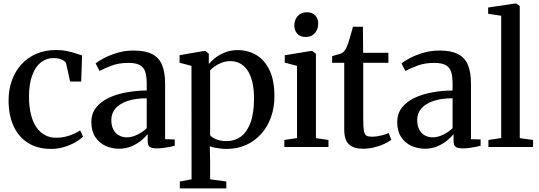

<svg xmlns="http://www.w3.org/2000/svg" viewBox="-20 -839 3076 1096"><path d="M272.5 11Q192 11 137.8 -24.5Q83.5 -60 56.2 -122.2Q29 -184.5 29 -263Q28.5 -324.5 46.8 -377Q65 -429.5 100.2 -469.2Q135.5 -509 186 -531.2Q236.5 -553.5 301 -553.5Q335.5 -553.5 364 -547.2Q392.5 -541 413.8 -533.8Q435 -526.5 448.5 -522.5L443.5 -373.5H380L358 -475Q356.5 -483.5 346.5 -491Q336.5 -498.5 320.8 -503Q305 -507.5 285.5 -507.5Q245.5 -507.5 214 -483.2Q182.5 -459 164.2 -410.5Q146 -362 145.5 -289.5Q145.5 -230.5 156.5 -186Q167.5 -141.5 188.2 -112Q209 -82.5 237.5 -67.5Q266 -52.5 300.5 -52.5Q328.5 -52.5 354.2 -58.8Q380 -65 401.5 -74.8Q423 -84.5 437.5 -94.5L454 -59.5Q438 -43 409.8 -26.8Q381.5 -10.5 346 0.2Q310.5 11 272.5 11Z M659 10Q617 10 581.2 -6.8Q545.5 -23.5 523.5 -57.2Q501.5 -91 501.5 -142Q501.5 -191 528.8 -225.2Q556 -259.5 601.5 -280.8Q647 -302 703.2 -312Q759.5 -322 817.5 -322.5V-363.5Q817.5 -404.5 808.8 -430Q800 -455.5 777.2 -467.8Q754.5 -480 713 -480Q658 -480 615.8 -463.8Q573.5 -447.5 548 -434L526 -477Q539 -488.5 571 -505.8Q603 -523 647.5 -536.8Q692 -550.5 743 -550.5Q808.5 -550.5 848 -530.5Q887.5 -510.5 905 -468.5Q922.5 -426.5 922.5 -360.5V-44.5L977.5 -43V-7Q966.5 -4 949.2 -0.5Q932 3 912.5 5.5Q893 8 875 8Q848 8 835.5 -0.2Q823 -8.5 823 -36.5V-73.5Q812 -59 789 -39.2Q766 -19.5 733 -4.8Q700 10 659 10ZM704.5 -55Q732.5 -55 763.2 -69.8Q794 -84.5 817.5 -107V-278Q752 -278 706.8 -262.2Q661.5 -246.5 638.5 -219Q615.5 -191.5 615.5 -155Q615.5 -121.5 627.2 -99.2Q639 -77 659.2 -66Q679.5 -55 704.5 -55Z M1006.5 236.5V197L1073.5 184.5L1073 -463L1005 -481V-524L1144 -548H1153L1172 -532.5V-473.5Q1185 -490 1208.5 -508.5Q1232 -527 1264.5 -540Q1297 -553 1337 -553Q1395.5 -553 1443.2 -524.8Q1491 -496.5 1518.8 -438Q1546.5 -379.5 1546.5 -289Q1546.5 -225.5 1527.2 -171Q1508 -116.5 1471.8 -75.5Q1435.5 -34.5 1385.5 -11.8Q1335.5 11 1274 11Q1247 11 1219.8 6.5Q1192.5 2 1177.5 -4L1179.5 78.5V184.5L1272 197V236.5ZM1273.5 -33.5Q1319.5 -33.5 1354.8 -59.2Q1390 -85 1410 -138.8Q1430 -192.5 1430 -275.5Q1430 -332.5 1419.8 -373.2Q1409.5 -414 1391 -440Q1372.5 -466 1348.2 -478Q1324 -490 1296 -490Q1268.5 -490 1245.8 -481.2Q1223 -472.5 1206 -460.2Q1189 -448 1179.5 -437.5V-67Q1187.5 -55.5 1213.2 -44.5Q1239 -33.5 1273.5 -33.5Z M1603 0V-40L1675.5 -51V-463L1605.5 -481.5V-523.5L1754 -548H1762.5L1783.5 -532V-50.5L1855 -40V0ZM1724 -628Q1693.5 -628 1676.8 -646.8Q1660 -665.5 1660 -693.5Q1660 -724.5 1678.8 -746.8Q1697.5 -769 1732 -769H1733Q1763 -769 1779.8 -750.5Q1796.5 -732 1796.5 -704Q1796.5 -673 1777.8 -650.5Q1759 -628 1725 -628Z M2051.5 10Q2000.5 10 1972.8 -14.2Q1945 -38.5 1945 -100V-480.5H1876V-518.5Q1885 -521.5 1896.5 -524.5Q1908 -527.5 1918.5 -530.8Q1929 -534 1934 -537.5Q1941 -542 1945.8 -547.5Q1950.5 -553 1954.5 -560.5Q1958.5 -568 1962 -577.5Q1967 -589.5 1973 -609.8Q1979 -630 1985 -651Q1991 -672 1995 -686.5H2051.5L2053 -537.5H2197V-480.5H2053.5V-157Q2053.5 -112 2057.5 -91Q2061.5 -70 2072.8 -64.2Q2084 -58.5 2104.5 -58.5Q2128 -58.5 2156 -65.5Q2184 -72.5 2199 -79.5L2213.5 -41Q2198.5 -29 2173 -17.2Q2147.5 -5.5 2116 2.2Q2084.5 10 2051.5 10Z M2405 10Q2363 10 2327.2 -6.8Q2291.5 -23.5 2269.5 -57.2Q2247.5 -91 2247.5 -142Q2247.5 -191 2274.8 -225.2Q2302 -259.5 2347.5 -280.8Q2393 -302 2449.2 -312Q2505.5 -322 2563.5 -322.5V-363.5Q2563.5 -404.5 2554.8 -430Q2546 -455.5 2523.2 -467.8Q2500.5 -480 2459 -480Q2404 -480 2361.8 -463.8Q2319.5 -447.5 2294 -434L2272 -477Q2285 -488.5 2317 -505.8Q2349 -523 2393.5 -536.8Q2438 -550.5 2489 -550.5Q2554.5 -550.5 2594 -530.5Q2633.5 -510.5 2651 -468.5Q2668.5 -426.5 2668.5 -360.5V-44.5L2723.5 -43V-7Q2712.5 -4 2695.2 -0.5Q2678 3 2658.5 5.5Q2639 8 2621 8Q2594 8 2581.5 -0.2Q2569 -8.5 2569 -36.5V-73.5Q2558 -59 2535 -39.2Q2512 -19.5 2479 -4.8Q2446 10 2405 10ZM2450.5 -55Q2478.5 -55 2509.2 -69.8Q2540 -84.5 2563.5 -107V-278Q2498 -278 2452.8 -262.2Q2407.5 -246.5 2384.5 -219Q2361.5 -191.5 2361.5 -155Q2361.5 -121.5 2373.2 -99.2Q2385 -77 2405.2 -66Q2425.5 -55 2450.5 -55Z M2841 -51V-749L2766.5 -760.5V-796L2920 -819H2927.5L2947 -804.5V-50.5L3023 -40V0H2768V-40Z"/></svg>

Font: Merriweather 60pt Medium
Style: Regular
Weight: 500
Version: Version 2.100